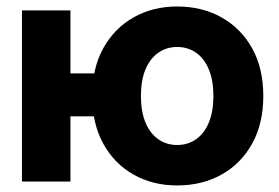

<svg xmlns="http://www.w3.org/2000/svg" viewBox="-20 -554 852 586"><path d="M520.7 12Q446.2 12 387.3 -21.3Q328.5 -54.6 294.9 -115.9Q261.4 -177.2 261.4 -260.9Q261.4 -345.4 294.9 -406.3Q328.5 -467.3 387.3 -500.7Q446.2 -534.2 520.7 -534.2Q597 -534.2 656.4 -500.7Q715.9 -467.3 749.8 -406.3Q783.6 -345.4 783.6 -260.9Q783.6 -177.2 749.8 -115.9Q715.9 -54.6 656.4 -21.3Q597 12 520.7 12ZM520.7 -111.5Q553.2 -111.5 578.1 -128.8Q603.1 -146.1 617.1 -179.4Q631.2 -212.6 631.2 -260.9Q631.2 -309.6 617.1 -342.8Q603.1 -376 578.1 -393.3Q553.2 -410.6 520.7 -410.6Q488.6 -410.6 463.5 -393.3Q438.4 -376 424.3 -342.8Q410.2 -309.6 410.2 -260.9Q410.2 -212.6 424.3 -179.4Q438.4 -146.1 463.5 -128.8Q488.6 -111.5 520.7 -111.5ZM47 0V-522.2H195V0ZM109.9 -198.9V-329.9H369.6V-198.9Z"/></svg>

Font: TikTok Sans Light
Style: Regular
Weight: 300
Version: Version 4.000